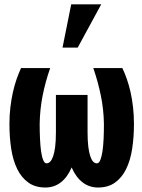

<svg xmlns="http://www.w3.org/2000/svg" viewBox="-20 -835 640 865"><path d="M206.1 -528.3Q184.6 -467.3 172.1 -404.5Q159.7 -341.8 158.7 -276.4Q158.7 -242.2 160.2 -210.2Q161.6 -178.2 165 -153.6Q168.5 -128.9 174.6 -114Q180.7 -99.1 189.5 -99.1Q198.2 -99.1 205.8 -106.4Q213.4 -113.8 219.2 -130.4Q225.1 -147 228.5 -173.6Q231.9 -200.2 231.9 -238.8V-407.2H374.5V-238.8Q374.5 -200.2 377.9 -173.6Q381.3 -147 387 -130.4Q392.6 -113.8 400.1 -106.4Q407.7 -99.1 416.5 -99.1Q425.8 -99.1 431.9 -114Q438 -128.9 441.7 -153.3Q445.3 -177.7 446.8 -209.7Q448.2 -241.7 448.2 -276.4Q447.3 -341.8 434.3 -404.5Q421.4 -467.3 400.4 -528.3H531.2Q542 -505.9 551.5 -478.8Q561 -451.7 568.1 -420.2Q575.2 -388.7 579.3 -352.5Q583.5 -316.4 583.5 -276.4Q583.5 -216.8 575.4 -164.6Q567.4 -112.3 548.3 -73.5Q529.3 -34.7 498.3 -12.5Q467.3 9.8 421.9 9.8Q382.3 9.8 352.3 -13.2Q322.3 -36.1 302.7 -80.6Q283.7 -36.1 253.7 -13.2Q223.6 9.8 184.6 9.8Q138.7 9.8 107.7 -12.5Q76.7 -34.7 57.6 -73.5Q38.6 -112.3 30.5 -164.6Q22.5 -216.8 22.5 -276.4Q22.5 -316.4 26.9 -352.5Q31.2 -388.7 38.3 -420.2Q45.4 -451.7 54.9 -478.8Q64.5 -505.9 74.7 -528.3ZM300.8 -815.4H436L330.1 -620.6H261.7Z"/></svg>

Font: Roboto Mono
Style: Bold
Weight: 700
Designer: Google
Version: Version 2.000985; 2015; ttfautohint (v1.3)